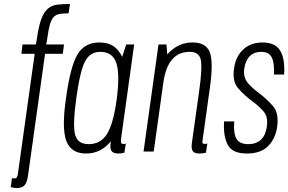

<svg xmlns="http://www.w3.org/2000/svg" viewBox="-20 -760 1446 963"><path d="M51 135Q44 135 40 133L34 179Q43 181 50.5 182Q58 183 65 183Q91 183 103 169.5Q115 156 120 124L206 -490H295L301 -537H212L217 -567Q223 -612 230.5 -637.5Q238 -663 249.5 -675Q261 -687 279 -690Q297 -693 324 -693L331 -740Q294 -740 266.5 -736.5Q239 -733 219.5 -716Q200 -699 187 -664Q174 -629 165 -566L160 -537H93L87 -490H154L69 117Q67 126 63.5 130.5Q60 135 51 135Z M613 -537 593 -475Q574 -513 547 -530Q520 -547 478 -547Q405 -547 369 -487.5Q333 -428 311 -267Q289 -117 312.5 -53.5Q336 10 412 10Q448 10 478.5 -4.5Q509 -19 536 -51Q530 -16 539 -3Q548 10 574 10Q582 10 588.5 9Q595 8 604 6L611 -40Q606 -38 603.5 -38Q601 -38 599 -38Q588 -38 587 -46.5Q586 -55 588 -70L653 -537ZM565 -259Q548 -137 516 -87Q484 -37 425 -37Q369 -37 356.5 -85Q344 -133 363 -270Q382 -406 407 -453Q432 -500 483 -500Q545 -500 563.5 -443.5Q582 -387 565 -259Z M932 -500Q977 -500 986.5 -462.5Q996 -425 979 -304L943 -47Q938 -15 946.5 -2.5Q955 10 981 10Q988 10 995.5 9Q1003 8 1013 6L1020 -40Q1010 -38 1008 -38Q998 -38 996 -42.5Q994 -47 996 -57L1033 -322Q1051 -450 1032 -498.5Q1013 -547 946 -547Q927 -547 910.5 -543.5Q894 -540 878 -532.5Q862 -525 847.5 -514Q833 -503 819 -487L815 -537H775L700 0H751L799 -344Q810 -423 843 -461.5Q876 -500 932 -500Z M1370 -123Q1380 -194 1348 -229.5Q1316 -265 1278 -294Q1231 -329 1215.5 -354.5Q1200 -380 1205 -415Q1211 -457 1233 -478.5Q1255 -500 1290 -500Q1328 -500 1342.5 -473Q1357 -446 1354 -386H1405Q1410 -466 1385 -506.5Q1360 -547 1297 -547Q1238 -547 1200 -512Q1162 -477 1154 -417Q1144 -352 1175 -316.5Q1206 -281 1251 -248Q1277 -229 1301.5 -201.5Q1326 -174 1318 -123Q1312 -81 1288.5 -59Q1265 -37 1225 -37Q1181 -37 1165.5 -65Q1150 -93 1155 -151H1104Q1099 -82 1121 -36Q1143 10 1218 10Q1289 10 1325.5 -28Q1362 -66 1370 -123Z"/></svg>

Font: Secuela Light
Style: Italic
Weight: 300
Italic angle: -8°
Designer: Fernando Haro
Foundry: deFharo
Version: Version 1.708